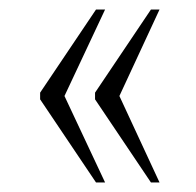

<svg xmlns="http://www.w3.org/2000/svg" viewBox="-20 -471 411 402"><path d="M296 -89 179 -263V-277L296 -451H314L230 -270L314 -89ZM181 -89 64 -263V-277L181 -451H200L115 -270L200 -89Z"/></svg>

Font: Noto Serif Tamil ExtraCondensed ExtraLight
Style: Italic
Weight: 200
Width: 2
Italic angle: -12°
Designer: Indian Type Foundry, Tom Grace, and the Monotype Design Team
Foundry: Monotype Imaging Inc.
Version: Version 2.003; ttfautohint (v1.8.4.7-5d5b)